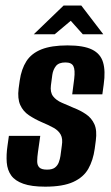

<svg xmlns="http://www.w3.org/2000/svg" viewBox="-20 -671 406 702"><path d="M145.3 11.5Q95.2 11.5 65.2 0.8Q35.2 -9.8 21.1 -29.3Q7 -48.8 4.7 -76.7Q2.5 -104.7 7.5 -138.6L12.5 -174.2H127.2L118.8 -115Q116.1 -96.6 116 -81.9Q115.8 -67.1 123.6 -59Q131.4 -50.8 152 -50.8Q171.1 -50.8 180.9 -58.3Q190.6 -65.8 195 -77.7Q199.4 -89.6 201 -100.7L206.1 -138.8Q210.1 -163.8 202 -178.7Q194 -193.5 176.5 -203.4Q159 -213.3 132.8 -224.2Q107.7 -235.1 86.1 -249.4Q64.5 -263.7 54 -287.2Q43.5 -310.7 48.1 -347.4L52.1 -376.4Q58.2 -418.6 76.6 -447.3Q95 -475.9 131.5 -490.5Q168 -505 226.8 -505Q285.9 -505 316.7 -489.7Q347.5 -474.5 356.8 -443.1Q366.2 -411.6 359.2 -362.5L354.2 -326.1H244L251.3 -382.7Q255.2 -415.8 248.3 -429.2Q241.5 -442.7 219.3 -442.7Q195 -442.7 184.6 -429.7Q174.2 -416.6 171.3 -397.6L166.2 -359.2Q162.9 -333.7 174.1 -319Q185.4 -304.3 206 -295.4Q226.6 -286.5 249.4 -276.7Q274.3 -267.1 294.4 -253.4Q314.6 -239.8 325 -217.1Q335.3 -194.5 330.3 -157L326.3 -127Q320.5 -85 302.9 -53.9Q285.3 -22.8 247.7 -5.7Q210.2 11.5 145.3 11.5ZM103.4 -545.6 212.6 -650.8H277.2L357.7 -545.6H282.8L238.7 -595L179.9 -545.6Z"/></svg>

Font: Alumni Sans SC Thin
Style: Italic
Weight: 100
Italic angle: -8°
Designer: Robert E. Leuschke
Foundry: Robert E. Leuschke
Version: Version 1.016